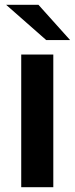

<svg xmlns="http://www.w3.org/2000/svg" viewBox="-20 -776 310 796"><path d="M68 0V-550H201V0ZM171.5 -610 5.5 -756H139.5L270.5 -610Z"/></svg>

Font: Junction
Style: Bold
Weight: 700
Designer: Caroline Hadilaksono
Foundry: Caroline Hadilaksono, Tyler Finck, The League of Moveable Type
Version: Version 2.000; ttfautohint (v1.8.3)